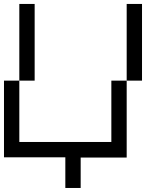

<svg xmlns="http://www.w3.org/2000/svg" viewBox="-20 -789 809 963"><path d="M153.8 -769.2V-384.6H76.9V-76.9H538.5V-384.6H615.4V1.2H384.6V153.8H307.7V0H0V-384.6H76.9V-769.2ZM615.4 -384.6V-769.2H692.3V-384.6Z"/></svg>

Font: Mintsoda - Lime Green 13x16
Style: Regular
Weight: 400
Designer: Mintsoda-15
Version: Version 1.0